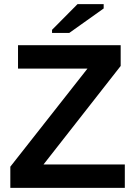

<svg xmlns="http://www.w3.org/2000/svg" viewBox="-20 -906 651 926"><path d="M582 -112.8V0H29.8V-102.1L401.9 -575.2H66.9V-688H562V-587.9L189.9 -112.8ZM314 -747.1H231V-762.2L354 -886.2H480V-865.2Z"/></svg>

Font: Libra Sans Modern
Style: Bold
Weight: 700
Foundry: Stefan Peev, Context Ltd
Version: Version 1.000